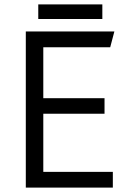

<svg xmlns="http://www.w3.org/2000/svg" viewBox="-20 -858 596 878"><path d="M98 -714V0H496V-72H178V-338H458V-409H178V-642H484L503 -714ZM155 -838V-771H448V-838Z"/></svg>

Font: Frost Regular
Style: Regular
Weight: 400
Designer: Lee Frost
Foundry: Lee Frost for Ice Communication Norge AS
Version: Version 2.011;hotconv 1.0.107;makeotfexe 2.5.65593